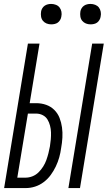

<svg xmlns="http://www.w3.org/2000/svg" viewBox="-20 -957 548 977"><path d="M328 0 449 -735H508L387 0ZM1 0 122 -735H181L131 -432H164Q191 -432 215 -423.5Q239 -415 256.5 -397.5Q274 -380 283 -357Q292 -334 295.5 -308.5Q299 -283 297.5 -256.5Q296 -230 291 -203Q288 -180 281.5 -156.5Q275 -133 264 -110Q253 -87 238 -66.5Q223 -46 202.5 -30.5Q182 -15 158.5 -7.5Q135 0 111 0ZM68 -53H110Q128 -53 145.5 -60Q163 -67 176.5 -80.5Q190 -94 200 -110Q210 -126 216 -143Q222 -160 226.5 -177.5Q231 -195 234 -212Q237 -230 238.5 -248Q240 -266 239.5 -283.5Q239 -301 234.5 -318Q230 -335 221.5 -349Q213 -363 197.5 -371Q182 -379 164 -379H122ZM441 -833Q428 -833 417 -837.5Q406 -842 398.5 -851Q391 -860 389 -872.5Q387 -885 389 -898Q390 -906 395 -914.5Q400 -923 407.5 -928Q415 -933 423.5 -935Q432 -937 440 -937Q453 -937 464.5 -932.5Q476 -928 483 -919Q490 -910 492.5 -897.5Q495 -885 492 -872Q491 -864 486 -855.5Q481 -847 474 -842Q467 -837 458 -835Q449 -833 441 -833ZM241 -833Q228 -833 217 -837.5Q206 -842 198.5 -851Q191 -860 189 -872.5Q187 -885 189 -898Q190 -906 195 -914.5Q200 -923 207.5 -928Q215 -933 223.5 -935Q232 -937 240 -937Q253 -937 264.5 -932.5Q276 -928 283 -919Q290 -910 292.5 -897.5Q295 -885 292 -872Q291 -864 286 -855.5Q281 -847 274 -842Q267 -837 258 -835Q249 -833 241 -833Z"/></svg>

Font: Iosevka Light Oblique
Style: Regular
Weight: 300
Italic angle: -9°
Monospace: yes
Designer: Belleve Invis
Foundry: Belleve Invis
Version: Version 32.5.0; ttfautohint (v1.8.4)